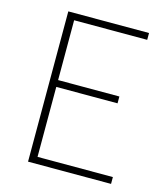

<svg xmlns="http://www.w3.org/2000/svg" viewBox="-109 -811 780 896"><g transform="rotate(15 281.0 -363.0)"><path d="M110 0V-726H500V-693H147V-404H443V-371H147V-33H511V0Z"/></g></svg>

Font: Source Han Sans SC ExtraLight
Style: Regular
Weight: 250
Designer: Ryoko NISHIZUKA 西塚涼子 (kana, bopomofo & ideographs); Paul D. Hunt (Latin, Greek & Cyrillic); Sandoll Communications 산돌커뮤니
Foundry: Adobe
Version: Version 2.004;hotconv 1.0.118;makeotfexe 2.5.65603